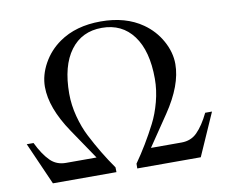

<svg xmlns="http://www.w3.org/2000/svg" viewBox="-79 -825 1085 923"><g transform="rotate(-10 463.0 -363.5)"><path d="M15.6 -207H48.8Q77.1 -148.4 109.4 -116.2Q139.6 -85.9 185.5 -85.9H335L234.4 -234.4Q149.4 -359.9 149.4 -462.9Q149.4 -520 180.4 -576.2Q211.4 -632.3 264.6 -669.4Q346.2 -726.6 467.8 -726.6Q589.4 -726.6 670.9 -669.4Q724.1 -632.3 755.1 -576.2Q786.1 -520 786.1 -462.9Q786.1 -359.9 701.2 -234.4L600.6 -85.9H750Q795.9 -85.9 826.2 -116.2Q858.4 -148.4 886.7 -207H919.9L828.6 0H518.6L519 -23.4Q576.2 -104.5 624 -197.8Q647 -242.2 661.9 -298.6Q676.8 -355 676.8 -410.2Q676.8 -546.4 621.1 -621.1Q565.9 -695.3 467.8 -695.3Q369.6 -695.3 314.5 -621.1Q258.8 -546.4 258.8 -410.2Q258.8 -355 273.7 -298.6Q288.6 -242.2 311.5 -197.8Q359.4 -104.5 416.5 -23.4L417 0H106.9Z"/></g></svg>

Font: Theano Old Style
Style: Regular
Weight: 400
Designer: Alexey Kryukov
Version: Version 2.00